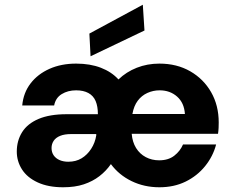

<svg xmlns="http://www.w3.org/2000/svg" viewBox="-20 -780 988 812"><path d="M247 12Q184 12 139.5 -8.5Q95 -29 73 -63.5Q51 -98 51 -139Q51 -185 73.5 -221Q96 -257 143 -277Q190 -297 262 -297H394Q394 -330 384.5 -352.5Q375 -375 354 -386.5Q333 -398 302 -398Q267 -398 241 -382Q215 -366 209 -334H74Q79 -388 109.5 -427.5Q140 -467 189.5 -489Q239 -511 302 -511Q361 -511 406.5 -493.5Q452 -476 481 -444Q514 -476 558.5 -493.5Q603 -511 654 -511Q728 -511 784.5 -478.5Q841 -446 873 -390Q905 -334 905 -262Q905 -252 904.5 -239.5Q904 -227 902 -214H537Q540 -179 555.5 -154Q571 -129 596.5 -115.5Q622 -102 653 -102Q692 -102 717 -121.5Q742 -141 754 -169H894Q881 -119 847.5 -77.5Q814 -36 765 -12Q716 12 654 12Q590 12 536.5 -14Q483 -40 449 -86Q429 -57 400.5 -35Q372 -13 334.5 -0.5Q297 12 247 12ZM269 -96Q301 -96 325 -110.5Q349 -125 365.5 -150.5Q382 -176 387 -207V-213H281Q253 -213 234.5 -205.5Q216 -198 207 -184.5Q198 -171 198 -154Q198 -136 207 -123Q216 -110 232 -103Q248 -96 269 -96ZM540 -298H762Q759 -345 729 -371.5Q699 -398 655 -398Q628 -398 603.5 -387Q579 -376 562.5 -354Q546 -332 540 -298ZM363 -542 358 -638 584 -760 591 -651Z"/></svg>

Font: DM Sans 20pt ExtraBold
Style: Regular
Weight: 800
Version: Version 4.004;gftools[0.9.30]